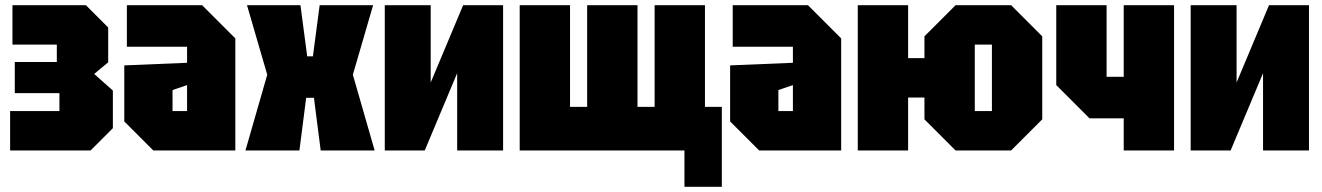

<svg xmlns="http://www.w3.org/2000/svg" viewBox="-20 -580 5097 740"><path d="M415 -86 329 0H19V-152H209V-221H37V-341H199V-408H28V-560H311L397 -474V-340L343 -295L415 -231Z M459 -112V-328L701 -338V-400H469V-560H759L887 -432V0H571ZM645 -233V-152H701V-252Z M926 0 1010 -292 932 -560H1138L1164 -363H1186L1212 -560H1418L1340 -292L1424 0H1216L1190 -203H1160L1134 0Z M1919 0H1742V-298L1617 0H1463V-560H1640V-262L1765 -560H1919Z M2437 -560V-168H2503V-560H2697V-168H2762V140H2618V0H1983V-560H2177V-168H2243V-560Z M2794 -112V-328L3036 -338V-400H2804V-560H3094L3222 -432V0H2906ZM2980 -233V-152H3036V-252Z M3286 0V-560H3480V-356H3543V-440L3663 -560H3877L3997 -440V-120L3877 0H3663L3543 -120V-204H3480V0ZM3737 -152H3803V-408H3737Z M4505 -560V0H4311V-124H4179L4051 -252V-560H4245V-284H4311V-560Z M5025 0H4848V-298L4723 0H4569V-560H4746V-262L4871 -560H5025Z"/></svg>

Font: Tektur Condensed ExtraBold
Style: Regular
Weight: 800
Width: 3
Designer: Adam Jagosz
Foundry: Adam Jagosz
Version: Version 1.005;gftools[0.9.30]